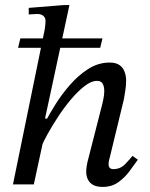

<svg xmlns="http://www.w3.org/2000/svg" viewBox="-20 -725 589 755"><path d="M384 10Q359 10 345 1.5Q331 -7 325 -20.5Q319 -34 319 -49Q319 -61 321 -72.5Q323 -84 324 -88L383 -319Q383 -319 386.5 -335.5Q390 -352 390 -367Q390 -384 384 -395.5Q378 -407 361 -407Q339 -407 312.5 -386.5Q286 -366 259 -334Q232 -302 208.5 -266Q185 -230 167.5 -198.5Q150 -167 143 -149L160 -249Q174 -276 198 -314.5Q222 -353 254.5 -390.5Q287 -428 326.5 -453.5Q366 -479 411 -479Q436 -479 450 -469Q464 -459 470 -442.5Q476 -426 476 -408Q476 -389 472.5 -367Q469 -345 467 -334L411 -103Q411 -103 409 -95.5Q407 -88 407 -79Q407 -60 426 -60Q453 -60 471.5 -79Q490 -98 501 -112L522 -97Q509 -79 490.5 -53.5Q472 -28 446 -9Q420 10 384 10ZM113 0H31L156 -610Q156 -610 157.5 -621.5Q159 -633 159 -644Q159 -655 150.5 -662.5Q142 -670 127 -670Q117 -670 105 -669Q93 -668 93 -668V-694L230 -705H253L178 -356L157 -259H169ZM374 -537H51L60 -574H383Z"/></svg>

Font: STIX Two Text
Style: Italic
Weight: 400
Italic angle: -12°
Designer: Ross Mills, John Hudson & Paul Hanslow, Tiro Typeworks Ltd; with prior portions MicroPress Inc. and Coen Hoffman, Elsevi
Foundry: Tiro Typeworks Ltd
Version: Version 2.13 b171